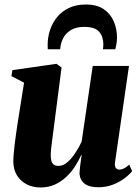

<svg xmlns="http://www.w3.org/2000/svg" viewBox="-20 -818 621 850"><path d="M159.5 12Q125.5 12 98.2 -2Q71 -16 55.2 -41.5Q39.5 -67 39 -101.5Q39 -118 40.8 -138.2Q42.5 -158.5 45.2 -181Q48 -203.5 51.2 -226Q54.5 -248.5 57.5 -269.5L86.5 -452L30.5 -481L35 -507.5L230 -535.5L252.5 -519L222.5 -286.5Q220 -265.5 216.8 -241.8Q213.5 -218 210.8 -196.5Q208 -175 206.2 -158.2Q204.5 -141.5 204.5 -133.5Q204.5 -117 207.5 -106Q210.5 -95 218 -89.2Q225.5 -83.5 239 -83.5Q259.5 -83.5 278.8 -100.2Q298 -117 314.2 -142Q330.5 -167 341.5 -191L390.5 -526H551L489 -98Q487 -81 493.2 -74Q499.5 -67 508 -67Q517 -67 528 -72Q539 -77 552 -89L565 -60.5Q553 -45 530.8 -28.2Q508.5 -11.5 479 -0.2Q449.5 11 415 11Q374.5 11 354.2 -5Q334 -21 332 -49Q332 -53.5 332.8 -62.8Q333.5 -72 334.8 -83.2Q336 -94.5 338 -107Q340 -119.5 341.5 -131L339.5 -131.5Q328 -105.5 311.2 -80Q294.5 -54.5 272.2 -33.8Q250 -13 221.8 -0.5Q193.5 12 159.5 12ZM191.5 -600Q191.5 -604.5 191.2 -608.5Q191 -612.5 191 -619.5Q191 -653.5 201.5 -685.2Q212 -717 233 -742.5Q254 -768 285.8 -783Q317.5 -798 359.5 -798Q409.5 -798 439.8 -777Q470 -756 484 -722.5Q498 -689 498 -652Q497.5 -633 495.2 -621Q493 -609 490.5 -600H435.5Q436 -604 436.8 -609Q437.5 -614 437.5 -622Q437.5 -655.5 419.2 -677.2Q401 -699 352.5 -699Q316 -699 292.8 -684.2Q269.5 -669.5 258.5 -646.8Q247.5 -624 246.5 -600Z"/></svg>

Font: Merriweather 96pt Black
Style: Italic
Weight: 900
Italic angle: -7.8°
Version: Version 2.101